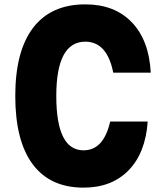

<svg xmlns="http://www.w3.org/2000/svg" viewBox="-20 -840 740 880"><path d="M363 20Q210 20 130 -87Q50 -194 50 -400Q50 -606 132 -713Q214 -820 371 -820Q505 -820 584 -738Q663 -656 671 -507H499Q471 -649 371 -649Q238 -649 238 -400Q238 -151 363 -151Q455 -151 485 -283H657Q647 -139 569.5 -59.5Q492 20 363 20Z"/></svg>

Font: Martian Mono ExtraBold
Style: Regular
Weight: 800
Monospace: yes
Designer: Roman Shamin
Foundry: Evil Martians
Version: Version 1.000; ttfautohint (v1.8.4.7-5d5b)